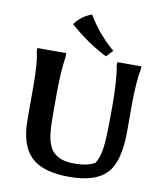

<svg xmlns="http://www.w3.org/2000/svg" viewBox="-101 -1032 970 1125"><g transform="rotate(10 384.5 -469.0)"><path d="M676 -491V-312Q676 -130 609.5 -59.5Q543 11 386 11Q229 11 159 -57.5Q89 -126 89 -277V-475Q89 -624 73 -678V-700H245V-678Q231 -588 231 -445V-322Q231 -221 243.5 -178Q256 -135 274 -116Q315 -71 399.5 -71Q484 -71 525 -97Q551 -136 558 -204Q565 -272 565 -434.5Q565 -597 549 -678V-700H692V-679Q685 -656 680.5 -591.5Q676 -527 676 -491ZM514 -761 477 -722Q364 -778 255 -874Q292 -927 355 -949Q415 -846 514 -761Z"/></g></svg>

Font: Asul
Style: Bold
Weight: 700
Designer: Mariela Monsalve
Foundry: Mariela Monsalve
Version: Version 1.002